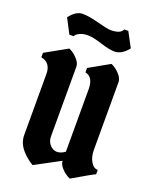

<svg xmlns="http://www.w3.org/2000/svg" viewBox="-140 -822 710 898"><g transform="rotate(20 215.0 -372.5)"><path d="M260 -112V-423Q260 -484 219 -492V-514L320 -571Q342 -562 361 -541.5Q380 -521 380 -503V-164Q380 -131 394 -107Q408 -83 429 -83V-61Q422 -60 320 0Q297 -10 278.5 -29.5Q260 -49 260 -67L135 0Q132 -2 126 -5.5Q120 -9 105.5 -20.5Q91 -32 80 -45Q50 -78 50 -120V-423Q50 -478 1 -488V-510L110 -571Q132 -562 151 -541.5Q170 -521 170 -503V-156Q170 -130 185.5 -113.5Q201 -97 220 -97Q239 -97 260 -112ZM312 -630Q287 -630 241.5 -644.5Q196 -659 172 -659Q148 -659 131 -651Q114 -643 109 -632H88L50 -705Q81 -745 113 -745Q145 -745 195 -731.5Q245 -718 261 -718Q311 -718 321 -743H341L380 -670Q349 -630 312 -630Z"/></g></svg>

Font: Pirata One
Style: Regular
Weight: 400
Designer: Rodrigo Fuenzalida, Nicolas Massi
Foundry: Rodrigo Fuenzalida, Nicolas Massi
Version: Version 1.001